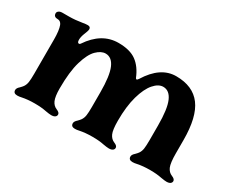

<svg xmlns="http://www.w3.org/2000/svg" viewBox="-83 -726 1167 981"><g transform="rotate(30 500.0 -236.0)"><path d="M47 -10Q47 -16 51 -22Q55 -28 61 -33Q71 -43 76 -50Q85 -63 87.5 -80.5Q90 -98 90 -130V-332Q90 -385 80 -412Q76 -422 69 -427Q62 -432 50 -432Q41 -432 35.5 -437.5Q30 -443 30 -452Q30 -460 37.5 -466Q45 -472 60 -472H98Q133 -472 175 -479Q192 -482 203 -482Q220 -482 220 -467Q220 -458 209 -432Q201 -411 201 -395Q201 -377 211 -377Q216 -377 219 -382Q286 -482 385 -482Q453 -482 491 -454Q529 -426 551 -371Q554 -366 557 -366Q561 -366 567 -375Q633 -482 725 -482Q824 -482 872 -418Q920 -354 920 -217V-140Q920 -83 930 -60Q940 -38 960 -30Q980 -22 980 -10Q980 -1 972.5 4.5Q965 10 950 10Q939 10 917 6Q889 0 849 0Q807 0 774 7Q762 10 750 10Q727 10 727 -10Q727 -16 731 -22Q735 -28 741 -33Q751 -43 756 -50Q765 -63 767.5 -80.5Q770 -98 770 -130V-217Q770 -314 751 -358Q732 -402 695 -402Q667 -402 640.5 -371.5Q614 -341 597 -281Q580 -221 580 -136Q580 -82 590 -60Q600 -38 620 -30Q640 -22 640 -10Q640 -1 632.5 4.5Q625 10 610 10Q599 10 577 6Q549 0 509 0Q467 0 434 7Q422 10 410 10Q387 10 387 -10Q387 -16 391 -22Q395 -28 401 -33Q411 -43 416 -50Q425 -63 427.5 -80.5Q430 -98 430 -130V-217Q430 -314 411 -358Q392 -402 355 -402Q329 -402 302.5 -376Q276 -350 258 -289.5Q240 -229 240 -130Q240 -83 250 -60Q260 -38 280 -30Q300 -22 300 -10Q300 -1 292.5 4.5Q285 10 270 10Q259 10 237 6Q209 0 169 0Q127 0 94 7Q82 10 70 10Q47 10 47 -10Z"/></g></svg>

Font: Raigarh
Style: Bold
Weight: 700
Designer: jaikishan Patel
Foundry: MagicType
Version: Version 1.000